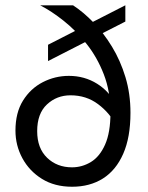

<svg xmlns="http://www.w3.org/2000/svg" viewBox="-20 -694 557 723"><path d="M255.1 -674H131.2Q174.2 -652 220.1 -615.4Q266.1 -578.9 306.1 -528.6Q346.1 -478.3 371 -413.8Q396 -349.2 396 -270Q396 -195.1 375.7 -149.5Q355.4 -103.9 322.2 -83.9Q289.1 -63.9 251.2 -63.9Q194.8 -63.9 157.4 -99.9Q120 -135.9 120 -200.3Q120 -266.4 156.8 -300.7Q193.6 -335.1 245.5 -335.1Q304.9 -335.1 349.3 -301.8Q393.6 -268.6 417.1 -221.8L418.3 -297.9Q393 -349.1 345.6 -378.7Q298.2 -408.3 239.4 -408.3Q187.4 -408.3 141.2 -384.6Q95.1 -360.9 66.6 -315.2Q38.2 -269.5 38.2 -202.4Q38.2 -146.4 64.3 -98.2Q90.4 -50 138 -20.4Q185.7 9.2 251.4 9.2Q318.4 9.2 367.6 -21.8Q416.7 -52.8 444 -114.9Q471.3 -176.9 471.3 -269.3Q471.3 -340.9 452.4 -403.5Q433.4 -466.1 401.7 -518.2Q370 -570.3 331.8 -609.6Q293.6 -648.9 255.1 -674ZM160.9 -464.1 452 -612.8V-674.1L160.9 -525.4Z"/></svg>

Font: Hind Variable Light
Style: Regular
Weight: 300
Designer: Manushi Parikh, Satya Rajpurohit
Foundry: Indian Type Foundry
Version: Version 3.000